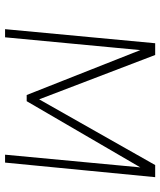

<svg xmlns="http://www.w3.org/2000/svg" viewBox="44 -692 648 777"><g transform="rotate(90 368.5 -304.0)"><path d="M98.5 0 155.5 -607.5H203L382.5 -138L648.5 -607.5H697.5L638.5 0H606.5L659.5 -564.5L669 -566.5L390 -87.5H365L174.5 -569.5L185 -566L131.5 0Z"/></g></svg>

Font: Karla ExtraLight
Style: Italic
Weight: 250
Italic angle: -8°
Designer: Jonathan Pinhorn
Version: Version 2.004;gftools[0.9.33]